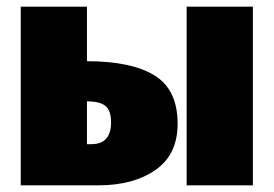

<svg xmlns="http://www.w3.org/2000/svg" viewBox="-20 -554 818 574"><path d="M275 0H42V-534H240V-371Q373 -371 442 -328.5Q511 -286 511 -184Q511 -92 445 -46Q379 0 275 0ZM736 0H538V-534H736ZM253 -123Q312 -123 312 -188Q312 -224 295 -237.5Q278 -251 240 -251V-123Z"/></svg>

Font: Trujillo Black
Style: Regular
Weight: 900
Designer: Fira Sans original fonts by bBox Type GmbH, Carrois Corporate GbR, & Edenspiekermann AG / Changes by Cristiano Sobral
Foundry: Fira Sans original fonts by bBox Type GmbH, Carrois Corporate GbR, & Edenspiekermann AG / Changes by Cristiano Sobral
Version: Version 4.301;July 28, 2020;FontCreator 13.0.0.2655 64-bit